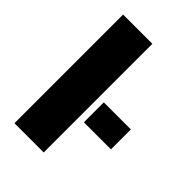

<svg xmlns="http://www.w3.org/2000/svg" viewBox="-229 -883 981 981"><g transform="rotate(45 261.0 -392.5)"><path d="M65 0H276.5V-785H65ZM312.5 -398V-254H508V-398Z"/></g></svg>

Font: Anybody SemiExpanded ExtraBold
Style: Regular
Weight: 800
Width: 6
Version: Version 1.113;gftools[0.9.25]